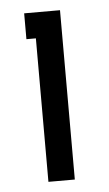

<svg xmlns="http://www.w3.org/2000/svg" viewBox="-41 -494 297 524"><g transform="rotate(-5 107.0 -232.0)"><path d="M70.8 -393.1H44.9V-463.9H143.1V0H70.8Z"/></g></svg>

Font: Rawengulk
Style: Bold
Weight: 700
Version: Version 0.92